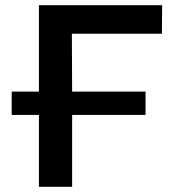

<svg xmlns="http://www.w3.org/2000/svg" viewBox="-20 -720 669 740"><path d="M25 -277V-367H130V-700H605L604 -590H257L258 -367H541V-277H258V0H130V-277Z"/></svg>

Font: Montserrat SemiBold
Style: Regular
Weight: 600
Designer: Julieta Ulanovsky
Foundry: Julieta Ulanovsky
Version: Version 9.000; ttfautohint (v1.8.4.7-5d5b)